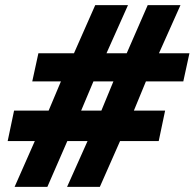

<svg xmlns="http://www.w3.org/2000/svg" viewBox="-20 -730 760 750"><path d="M696 -412H550L503 -298H625L600 -179H449L370 0H242L322 -179H243L165 0H37L116 -179H10L35 -298H170L218 -412H106L130 -522H269L352 -710H480L396 -522H475L557 -710H685L601 -522H720ZM376 -298 423 -412H345L297 -298Z"/></svg>

Font: Raleway-v4020 ExtraBold
Style: Italic
Weight: 800
Italic angle: -12°
Designer: Matt McInerney, Pablo Impallari, Rodrigo Fuenzalida
Foundry: Matt McInerney, Pablo Impallari, Rodrigo Fuenzalida
Version: Version 4.020;PS 004.020;hotconv 1.0.88;makeotf.lib2.5.64775